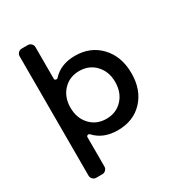

<svg xmlns="http://www.w3.org/2000/svg" viewBox="-216 -877 1112 1205"><g transform="rotate(-30 340.0 -274.0)"><path d="M391 -536Q504 -536 574.5 -460.5Q645 -385 645 -264Q645 -144 576 -70Q507 4 393 4Q288 4 228 -62Q223 -68 214 -65.5Q205 -63 205 -55V159Q205 173 194.5 183.5Q184 194 170 194H125Q111 194 100.5 183.5Q90 173 90 159V-707Q90 -721 100.5 -731.5Q111 -742 125 -742H170Q184 -742 194.5 -731.5Q205 -721 205 -707V-477Q205 -469 214 -466.5Q223 -464 228 -470Q288 -536 391 -536ZM529 -268Q529 -343 483.5 -391.5Q438 -440 367 -440Q296 -440 250.5 -391.5Q205 -343 205 -268Q205 -191 250.5 -142.5Q296 -94 367 -94Q438 -94 483.5 -142.5Q529 -191 529 -268Z"/></g></svg>

Font: Trueno
Style: Round
Weight: 400
Designer: Julieta Ulanovsky, Jasper
Foundry: Julieta Ulanovsky, Cannot Into Space Fonts
Version: Version 3.001